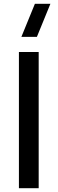

<svg xmlns="http://www.w3.org/2000/svg" viewBox="-20 -995 304 1015"><path d="M175 -800H93L164.5 -975H246.5ZM80 0V-720H184.5V0Z"/></svg>

Font: Manrope ExtraLight SemiBold
Style: Regular
Weight: 600
Version: Version 4.504